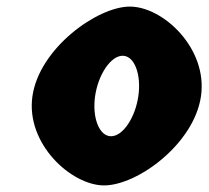

<svg xmlns="http://www.w3.org/2000/svg" viewBox="-20 -548 635 583"><path d="M268.8 -256.3C278.2 -321.5 316.3 -378.7 352.4 -378.7C388.5 -378.7 409.5 -321.5 400.1 -256.3C390.7 -191 353.3 -134.3 317.2 -134.3C281.1 -134.3 259.4 -191 268.8 -256.3ZM78.5 -256C57.6 -111 196.9 15 296.1 15C397.2 15 569.4 -111 590.3 -256C611.2 -401 475.4 -528 374.3 -528C275.1 -528 99.3 -401 78.5 -256Z"/></svg>

Font: Blink
Style: WideObl
Weight: 400
Designer: Mew Too
Foundry: Cannot Into Space Fonts
Version: Version 001.000